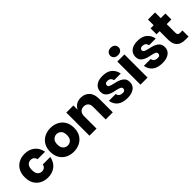

<svg xmlns="http://www.w3.org/2000/svg" viewBox="232 -2037 3275 3275"><g transform="rotate(-45 1870.0 -399.0)"><path d="M311 7Q237 7 172.5 -24Q108 -55 69 -118.5Q30 -182 30 -279Q30 -372 67.5 -436Q105 -500 168.5 -532.5Q232 -565 311 -565Q414 -565 487.5 -509Q561 -453 584 -342H403Q385 -418 307 -418Q266 -418 235 -385.5Q204 -353 204 -279Q204 -205 235 -172.5Q266 -140 307 -140Q385 -140 403 -216H584Q561 -105 487.5 -49Q414 7 311 7Z M934 7Q852 7 786 -26.5Q720 -60 682 -124Q644 -188 644 -279Q644 -372 683 -435.5Q722 -499 788 -532Q854 -565 934 -565Q1011 -565 1077 -533Q1143 -501 1183 -437.5Q1223 -374 1223 -279Q1223 -184 1182.5 -120.5Q1142 -57 1076 -25Q1010 7 934 7ZM934 -142Q979 -142 1014 -174Q1049 -206 1049 -279Q1049 -352 1014 -384.5Q979 -417 934 -417Q889 -417 853.5 -384.5Q818 -352 818 -279Q818 -230 834.5 -200Q851 -170 877.5 -156Q904 -142 934 -142Z M1875 0H1704V-304Q1704 -366 1672.5 -394.5Q1641 -423 1596 -423Q1548 -423 1515.5 -393Q1483 -363 1483 -296V0H1312V-558H1483V-456Q1505 -504 1551 -534Q1597 -564 1666 -564Q1756 -564 1815.5 -504.5Q1875 -445 1875 -324Z M2231 7Q2108 7 2044 -46Q1980 -99 1967 -186H2132Q2138 -148 2165 -130Q2192 -112 2231 -112Q2262 -112 2276 -126.5Q2290 -141 2290 -161Q2290 -188 2263.5 -202Q2237 -216 2173 -229Q2048 -250 2001 -307Q1973 -339 1973 -397Q1973 -443 1996 -481Q2019 -519 2067 -542Q2115 -565 2191 -565Q2302 -565 2363.5 -511Q2425 -457 2440 -372H2280Q2262 -445 2187 -445Q2130 -445 2128 -397Q2128 -373 2154 -359Q2180 -345 2242 -332Q2371 -307 2419 -250Q2448 -216 2448 -157Q2448 -80 2388.5 -36.5Q2329 7 2231 7Z M2629 -626Q2579 -626 2553 -652.5Q2527 -679 2527 -715Q2527 -750 2553 -777.5Q2579 -805 2629 -805Q2679 -805 2705 -777.5Q2731 -750 2731 -715Q2731 -679 2705 -652.5Q2679 -626 2629 -626ZM2714 0H2543V-558H2714Z M3075 7Q2952 7 2888 -46Q2824 -99 2811 -186H2976Q2982 -148 3009 -130Q3036 -112 3075 -112Q3106 -112 3120 -126.5Q3134 -141 3134 -161Q3134 -188 3107.5 -202Q3081 -216 3017 -229Q2892 -250 2845 -307Q2817 -339 2817 -397Q2817 -443 2840 -481Q2863 -519 2911 -542Q2959 -565 3035 -565Q3146 -565 3207.5 -511Q3269 -457 3284 -372H3124Q3106 -445 3031 -445Q2974 -445 2972 -397Q2972 -373 2998 -359Q3024 -345 3086 -332Q3215 -307 3263 -250Q3292 -216 3292 -157Q3292 -80 3232.5 -36.5Q3173 7 3075 7Z M3703 0H3626Q3419 0 3419 -209V-414H3344V-558H3419V-695H3590V-558H3702V-414H3590V-206Q3590 -147 3641 -147H3703Z"/></g></svg>

Font: Ulagadi Sans
Style: Bold
Weight: 700
Designer: Ninad Kale (Devanagari), Jonny Pinhorn (Latin)
Foundry: Indian Type Foundry
Version: Version 3.01;March 29, 2020;FontCreator 12.0.0.2522 64-bit; 